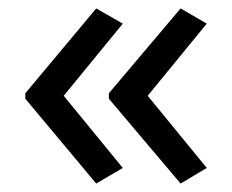

<svg xmlns="http://www.w3.org/2000/svg" viewBox="-20 -491 549 455"><path d="M40 -270 208 -471 271 -435 131 -264 271 -93 208 -56 40 -257ZM238 -270 408 -471 470 -435 330 -264 470 -93 408 -56 238 -257Z"/></svg>

Font: Noto Sans Khojki
Style: Regular
Weight: 400
Designer: Monotype Design Team
Foundry: Monotype Imaging Inc.
Version: Version 2.003; ttfautohint (v1.8.4.7-5d5b)